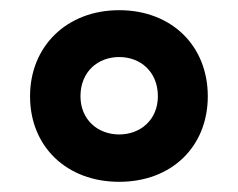

<svg xmlns="http://www.w3.org/2000/svg" viewBox="-20 -744 468 377"><path d="M214 -387C317 -387 388 -456 388 -555C388 -654 317 -724 214 -724C111 -724 39 -653 39 -555C39 -456 111 -387 214 -387ZM214 -480C172 -480 138 -509 138 -555C138 -603 172 -632 214 -632C256 -632 290 -603 290 -555C290 -509 256 -480 214 -480Z"/></svg>

Font: Noto Sans Gunjala Gondi
Style: Bold
Weight: 700
Designer: Ek Type
Foundry: Ek Type
Version: Version 1.004